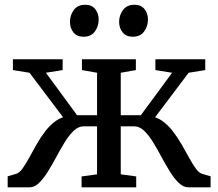

<svg xmlns="http://www.w3.org/2000/svg" viewBox="-20 -806 939 826"><path d="M13 0V-47.5L49 -58Q63.5 -62 77 -81Q90.5 -100 105.5 -127.5Q120.5 -155 137.5 -185Q154.5 -215 175.2 -242Q196 -269 221.5 -286.8Q247 -304.5 279 -306.5L280 -263.5L107 -493L35.5 -504.5V-551H249.5V-504.5L177.5 -493L311.5 -310.5H397.5V-493L332.5 -504.5V-551H564.5V-504.5L499.5 -493V-310.5H586L720.5 -493L648.5 -504.5V-551H863V-504.5L791.5 -493L618.5 -263.5L620 -306.5Q651.5 -304.5 676.8 -286.8Q702 -269 723 -242Q744 -215 761.2 -185Q778.5 -155 793.5 -127.5Q808.5 -100 822.2 -81Q836 -62 850 -58L886 -47.5V0H791.5Q769 0 749.2 -19Q729.5 -38 711 -67.8Q692.5 -97.5 674.5 -131.2Q656.5 -165 638 -195Q619.5 -225 599.8 -243.8Q580 -262.5 557.5 -262.5H499.5V-56L566 -47V0H331V-47L397.5 -56V-262.5H339.5Q317.5 -262.5 297.5 -243.8Q277.5 -225 259 -195Q240.5 -165 222.5 -131.2Q204.5 -97.5 186 -67.8Q167.5 -38 148 -19Q128.5 0 106.5 0ZM338.5 -648Q310.5 -648 295.8 -666.8Q281 -685.5 281 -712Q281 -740.5 297.5 -763Q314 -785.5 346 -785.5H347Q375 -785.5 389.8 -766.8Q404.5 -748 404.5 -722Q404.5 -693 388.2 -670.5Q372 -648 339.5 -648ZM550 -648Q522.5 -648 507.5 -666.8Q492.5 -685.5 492.5 -712Q492.5 -740.5 509.2 -763Q526 -785.5 558 -785.5H559Q587 -785.5 601.8 -766.8Q616.5 -748 616.5 -722Q616.5 -693 600 -670.5Q583.5 -648 551 -648Z"/></svg>

Font: Merriweather 28pt
Style: Regular
Weight: 400
Version: Version 2.100